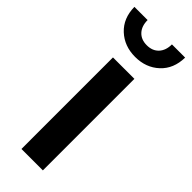

<svg xmlns="http://www.w3.org/2000/svg" viewBox="-251 -768 792 792"><g transform="rotate(45 145.0 -372.0)"><path d="M82 0V-534H207V0ZM145 -600Q82 -600 40 -639Q-2 -678 -3 -744H74Q74 -709 93 -688.5Q112 -668 145 -668Q178 -668 197 -688.5Q216 -709 216 -744H293Q292 -678 250 -639Q208 -600 145 -600Z"/></g></svg>

Font: Montserrat Thin SemiBold
Style: Regular
Weight: 600
Version: Version 9.000